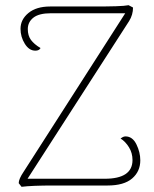

<svg xmlns="http://www.w3.org/2000/svg" viewBox="-20 -714 593 739"><path d="M520 -97Q520 -54 488.5 -27Q457 0 394 0H187Q103 0 63 5L52 -9Q52 -25 71 -53L462 -663H176Q130 -663 108.5 -646Q87 -629 87 -602Q87 -577 99 -560.5Q111 -544 136 -529Q131 -519 116 -519Q92 -519 75.5 -545.5Q59 -572 59 -603Q59 -639 89.5 -664Q120 -689 173 -689H347Q393 -689 426.5 -690Q460 -691 475 -694L492 -685Q492 -657 477 -633L86 -26H383Q490 -26 490 -98Q490 -125 476.5 -147Q463 -169 444 -181Q447 -183 452 -186Q457 -189 463 -189Q490 -189 505 -158.5Q520 -128 520 -97Z"/></svg>

Font: Arima Madurai Thin
Style: Regular
Weight: 250
Designer: Joana Correia and Natanael Gama
Foundry: NDISCOVER
Version: Version 1.020; ttfautohint (v1.5) -l 7 -r 28 -G 50 -x 13 -D 